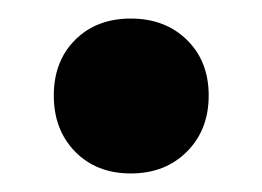

<svg xmlns="http://www.w3.org/2000/svg" viewBox="-20 -179 283 207"><path d="M61 -15.5Q38 -39 38 -76Q38 -113 61 -136Q84 -159 121 -159Q158 -159 181.5 -136Q205 -113 205 -76Q205 -39 181.5 -15.5Q158 8 121 8Q84 8 61 -15.5Z"/></svg>

Font: Trueno
Style: Bd
Weight: 700
Designer: Julieta Ulanovsky
Foundry: Julieta Ulanovsky
Version: Version 3.001b